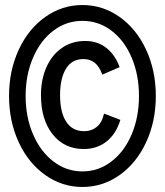

<svg xmlns="http://www.w3.org/2000/svg" viewBox="-20 -732 656 764"><path d="M16 -350Q16 -451 54.5 -534Q93 -617 160 -664.5Q227 -712 308 -712Q389 -712 456 -664.5Q523 -617 561.5 -534Q600 -451 600 -350Q600 -249 561.5 -166Q523 -83 456 -35.5Q389 12 308 12Q227 12 160 -35.5Q93 -83 54.5 -166Q16 -249 16 -350ZM533 -350Q533 -434 504 -502.5Q475 -571 423.5 -610Q372 -649 308 -649Q244 -649 192.5 -610Q141 -571 111.5 -502.5Q82 -434 82 -350Q82 -266 111.5 -197.5Q141 -129 192.5 -89.5Q244 -50 308 -50Q372 -50 423.5 -89.5Q475 -129 504 -197.5Q533 -266 533 -350ZM143 -354Q143 -415 164.5 -464Q186 -513 226 -541Q266 -569 319 -569Q368 -569 403 -541.5Q438 -514 456 -465L387 -435Q366 -497 312 -497Q266 -497 242.5 -458.5Q219 -420 219 -354Q219 -285 243.5 -247.5Q268 -210 315 -210Q344 -210 365 -227Q386 -244 394 -280L459 -255Q442 -199 404 -169Q366 -139 313 -139Q236 -139 189.5 -197.5Q143 -256 143 -354Z"/></svg>

Font: Overpass Mono
Style: Regular
Weight: 400
Monospace: yes
Designer: Delve Withrington, Dave Bailey
Foundry: Delve Fonts
Version: Version 1.000;DELV;Overpass